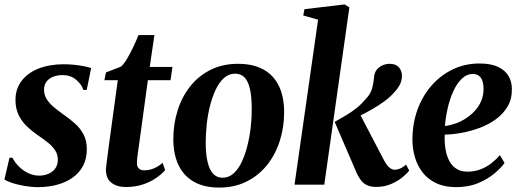

<svg xmlns="http://www.w3.org/2000/svg" viewBox="-22 -835 2348 868"><path d="M370 -428.5H355Q347.5 -452.5 322.8 -474Q298 -495.5 260 -495.5Q237.5 -495.5 218.8 -488.2Q200 -481 188.8 -466.8Q177.5 -452.5 177 -430.5Q177 -407.5 188 -388.8Q199 -370 218.8 -353Q238.5 -336 264 -318Q293.5 -297.5 317.5 -276Q341.5 -254.5 356 -226.8Q370.5 -199 370.5 -160.5Q370.5 -118 353.8 -86Q337 -54 307 -32.5Q277 -11 237 0Q197 11 150 11Q120 11 88.2 5.5Q56.5 0 31.8 -8.2Q7 -16.5 -2 -24L21 -122H34.5Q43.5 -103 61.5 -84.2Q79.5 -65.5 103.8 -53.2Q128 -41 155.5 -41Q177 -41 196.2 -49Q215.5 -57 227.5 -73Q239.5 -89 239.5 -113Q239.5 -136 228 -154.2Q216.5 -172.5 196 -189.2Q175.5 -206 148.5 -224Q124.5 -240.5 101.2 -262.2Q78 -284 63 -313.5Q48 -343 48 -383Q48 -433 75.5 -469.2Q103 -505.5 152.2 -525Q201.5 -544.5 266.5 -544.5Q291.5 -544.5 316.8 -541.8Q342 -539 361.8 -534.8Q381.5 -530.5 390 -527Z M607 -183.5Q604 -163 601.8 -147Q599.5 -131 598.2 -118.8Q597 -106.5 597 -97Q597 -81 606 -73Q615 -65 630 -65Q653.5 -65 674.8 -74.2Q696 -83.5 713 -99L724.5 -66Q708 -46.5 681.5 -28.8Q655 -11 621 -0.2Q587 10.5 546.5 10.5Q507 10.5 481.5 -9Q456 -28.5 457 -71.5Q457.5 -76 458.2 -84Q459 -92 460.8 -105Q462.5 -118 465 -137Q467.5 -156 471 -183.5L510.5 -472.5H450L457 -507.5L525.5 -534Q539.5 -547 554 -572Q568.5 -597 581.8 -625.2Q595 -653.5 604 -676.5H676L655 -532.5H757.5L749 -472.5H646.5Z M1053.5 -546.5Q1122.5 -546.5 1169 -520.8Q1215.5 -495 1239 -446Q1262.5 -397 1262.5 -328Q1262.5 -260 1243 -198.5Q1223.5 -137 1185.8 -89.5Q1148 -42 1093.2 -14.5Q1038.5 13 969 13Q901 13 854.8 -13.2Q808.5 -39.5 785.2 -88.2Q762 -137 761.5 -205Q761.5 -274 781 -335.8Q800.5 -397.5 838.2 -445Q876 -492.5 930.5 -519.5Q985 -546.5 1053.5 -546.5ZM1041 -502Q1012.5 -502 990.5 -482.2Q968.5 -462.5 953 -429.5Q937.5 -396.5 927.2 -355.8Q917 -315 912.5 -272Q908 -229 908 -190.5Q908 -137 916.8 -101.5Q925.5 -66 942.2 -48.8Q959 -31.5 984 -31.5Q1012.5 -31.5 1034.2 -51.2Q1056 -71 1071.5 -104.2Q1087 -137.5 1097 -178.5Q1107 -219.5 1111.8 -262.2Q1116.5 -305 1116 -343.5Q1116 -397.5 1108 -432.5Q1100 -467.5 1083.8 -484.8Q1067.5 -502 1041 -502Z M1309.5 0 1416 -746 1349 -765 1354.5 -793.5 1535.5 -815 1557.5 -802 1444 0ZM1678 10Q1655.5 10 1638.8 2.8Q1622 -4.5 1609.8 -20.2Q1597.5 -36 1587 -61L1491 -284Q1518.5 -299.5 1542.5 -313.8Q1566.5 -328 1589.5 -346.2Q1612.5 -364.5 1635 -391.5Q1654 -411.5 1660.5 -436Q1667 -460.5 1668.5 -481.5Q1669.5 -504.5 1680.5 -518.8Q1691.5 -533 1707.5 -539.8Q1723.5 -546.5 1739 -546.5Q1767.5 -546.5 1781.2 -530.8Q1795 -515 1795 -494Q1795.5 -470 1784.5 -450.2Q1773.5 -430.5 1757.5 -414.5Q1742 -396.5 1717.2 -378.2Q1692.5 -360 1663.8 -343.2Q1635 -326.5 1606.8 -312.5Q1578.5 -298.5 1555.5 -288.5L1597.5 -333.5L1713 -112.5Q1725.5 -88.5 1737.8 -78Q1750 -67.5 1763 -67.5Q1773 -67.5 1786.5 -73Q1800 -78.5 1813.5 -91L1828 -64Q1818 -50.5 1797 -33.2Q1776 -16 1746 -3Q1716 10 1678 10Z M2259 -98.5Q2245 -78 2215 -52.2Q2185 -26.5 2141 -7.8Q2097 11 2041 11Q1988 11 1950.2 -6.8Q1912.5 -24.5 1888.8 -55.2Q1865 -86 1853.8 -124.2Q1842.5 -162.5 1842.5 -203Q1842.5 -276 1865.2 -338.8Q1888 -401.5 1929 -448.2Q1970 -495 2025.2 -521.5Q2080.5 -548 2145.5 -548Q2196.5 -548 2228.8 -533Q2261 -518 2276.5 -492.2Q2292 -466.5 2292 -434Q2293 -388 2273 -354Q2253 -320 2220 -296Q2187 -272 2146.8 -257Q2106.5 -242 2065.2 -234.5Q2024 -227 1988.5 -226.5Q1987 -191.5 1992 -161Q1997 -130.5 2009.2 -107.5Q2021.5 -84.5 2041.8 -71.8Q2062 -59 2091 -59Q2123.5 -59 2150.8 -69.5Q2178 -80 2199.8 -97.2Q2221.5 -114.5 2238 -133.5ZM2116.5 -500.5Q2087.5 -500.5 2065 -478.5Q2042.5 -456.5 2026.8 -421.2Q2011 -386 2001.8 -345Q1992.5 -304 1989.5 -265.5Q2012.5 -268 2037 -276.5Q2061.5 -285 2084.2 -299.8Q2107 -314.5 2125.2 -334.5Q2143.5 -354.5 2154 -379.8Q2164.5 -405 2164 -434.5Q2163.5 -468.5 2151 -484.5Q2138.5 -500.5 2116.5 -500.5Z"/></svg>

Font: Merriweather 72pt
Style: Bold Italic
Weight: 700
Italic angle: -7.8°
Version: Version 2.101